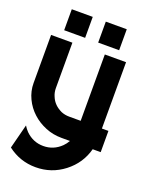

<svg xmlns="http://www.w3.org/2000/svg" viewBox="-155 -729 780 1000"><g transform="rotate(20 235.5 -229.0)"><path d="M65.4 -531.7V-647.9H181.6V-531.7ZM253.9 -531.7V-647.9H370.1V-531.7ZM461.4 0H417Q395 83 325.9 136.5Q256.8 189.9 168.9 189.9Q82 189.9 13.7 137.2L48.3 2.4Q58.1 18.6 70.8 31.7Q112.3 72.3 168.9 72.3Q225.6 72.3 267.1 31.7Q280.8 18.1 291 0H244.1Q196.8 0 155.3 -17.1Q112.3 -34.7 81.1 -63.5Q48.3 -93.3 29.3 -133.3Q9.8 -173.8 9.8 -218.8V-485.4H127.9V-233.9Q127.9 -209.5 137.2 -189Q145.5 -168 161.6 -151.9Q176.3 -137.2 198.7 -126.5Q219.7 -117.7 244.1 -117.7H307.6V-485.4H425.3V-117.7H461.4Z"/></g></svg>

Font: Sangha Kali
Style: Regular
Weight: 400
Designer: Seslavinskaya Anna
Foundry: Popkern
Version: Version 2.000;PS 002.000;hotconv 1.0.88;makeotf.lib2.5.64775